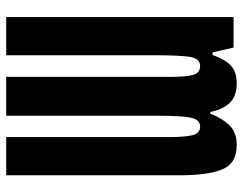

<svg xmlns="http://www.w3.org/2000/svg" viewBox="-100 -654 764 603"><g transform="rotate(-90 281.5 -352.0)"><path d="M128 10Q70 10 51.5 -35.5Q33 -81 33 -168V-714H153V-201Q153 -156 158.5 -130.5Q164 -105 186 -105Q208 -105 214 -134.5Q220 -164 220 -235V-714H342V-201Q342 -151 348 -128Q354 -105 376 -105Q400 -105 405 -137.5Q410 -170 410 -252V-714H530V0H434L419 -66H411Q397 -27 377.5 -8.5Q358 10 322 10Q281 10 260 -12.5Q239 -35 232 -73H227Q210 -32 188 -11Q166 10 128 10Z"/></g></svg>

Font: Noto Sans Mono SemiCondensed
Style: Bold
Weight: 700
Width: 4
Designer: Monotype Design Team
Foundry: Monotype Imaging Inc.
Version: Version 2.014